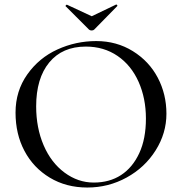

<svg xmlns="http://www.w3.org/2000/svg" viewBox="-20 -818 806 850"><path d="M359.9 -611.8Q255.9 -611.8 198 -541.5Q140.1 -471.2 140.1 -347.2Q140.1 -252 173.1 -175Q206.1 -98.1 265.6 -54Q325.2 -9.8 395 -9.8Q464.8 -9.8 515.9 -43Q566.9 -76.2 596.4 -139.6Q626 -203.1 626 -293Q626 -382.8 593.5 -455.8Q561 -528.8 500.5 -570.3Q439.9 -611.8 359.9 -611.8ZM88.4 -149.7Q48.8 -224.1 48.8 -319.6Q48.8 -415 100.8 -488.5Q152.8 -562 234.4 -599.1Q315.9 -636.2 406 -636.2Q496.1 -636.2 568.1 -591.6Q640.1 -546.9 678.5 -473.9Q716.8 -400.9 716.8 -314.5Q716.8 -228 668.9 -152.1Q621.1 -76.2 540.5 -32Q460 12.2 366.5 12.2Q272.9 12.2 200.4 -31.5Q127.9 -75.2 88.4 -149.7ZM270 -790.5V-791Q270 -793 272.5 -795.4Q274.9 -797.9 276.9 -796.9L386.2 -746.1L494.1 -797.9Q496.1 -798.8 498.5 -795.4Q501 -792 499 -791L397 -687Q393.1 -683.1 385.7 -683.1Q378.4 -683.1 374 -687L271 -790Q270 -790 270 -790.5Z"/></svg>

Font: Cormorant-Medium
Style: Regular
Weight: 500
Designer: Christian Thalmann (Catharsis Fonts)
Version: Version 3.000